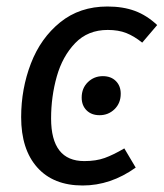

<svg xmlns="http://www.w3.org/2000/svg" viewBox="-20 -558 503 590"><path d="M463 -481 417 -427Q392 -447 368 -456.5Q344 -466 311 -466Q250 -466 211 -425.5Q172 -385 154.5 -323Q137 -261 137 -194Q137 -63 239 -63Q275 -63 301.5 -72.5Q328 -82 362 -102L397 -43Q320 12 234 12Q144 12 94.5 -43.5Q45 -99 45 -198Q45 -285 75 -363Q105 -441 165 -489.5Q225 -538 310 -538Q358 -538 394.5 -524.5Q431 -511 463 -481ZM231 -258Q231 -287 250 -305.5Q269 -324 296 -324Q321 -324 336 -309Q351 -294 351 -270Q351 -241 332 -222.5Q313 -204 286 -204Q261 -204 246 -219Q231 -234 231 -258Z"/></svg>

Font: Fira Sans Condensed
Style: Italic
Weight: 400
Width: 3
Italic angle: -8°
Designer: bBox Type GmbH & Carrois Corporate GbR & Edenspiekermann AG
Foundry: bBox Type GmbH & Carrois Corporate GbR & Edenspiekermann AG
Version: Version 4.301